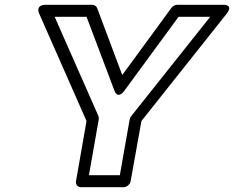

<svg xmlns="http://www.w3.org/2000/svg" viewBox="-20 -756 976 801"><path d="M500 -379 725 -686H857L527 -271C524 -267 522 -262 521 -258L480 -25H351L392 -258C393 -263 392 -268 391 -271L208 -686H341L457 -379C457 -379 469 -337 500 -379ZM490 -443 385 -723C382 -730 374 -736 365 -736H172C124 -736 144 -698 144 -698L341 -251L297 0C295 11 302 25 317 25H496C507 25 522 15 525 0L570 -251L925 -698C957 -739 911 -736 911 -736H719C711 -736 701 -731 695 -723Z"/></svg>

Font: Asimov
Style: XWidOuIt
Weight: 500
Designer: Google
Version: Version 2.000980; 2014